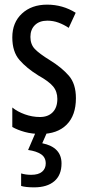

<svg xmlns="http://www.w3.org/2000/svg" viewBox="-20 -567 379 827"><path d="M307 -144Q307 -70 267 -30Q227 10 155 10Q118 10 87 1.5Q56 -7 33 -20V-104Q55 -86 87 -74.5Q119 -63 152 -63Q187 -63 207 -83.5Q227 -104 227 -141Q227 -173 208.5 -195Q190 -217 145 -242Q95 -273 64 -308.5Q33 -344 33 -406Q33 -470 74.5 -508.5Q116 -547 183 -547Q250 -547 306 -512L276 -447Q255 -461 232 -469.5Q209 -478 184 -478Q150 -478 130.5 -459Q111 -440 111 -408Q111 -376 130 -356Q149 -336 196 -307Q246 -276 276.5 -241Q307 -206 307 -144ZM245 137Q245 187 214 213.5Q183 240 127 240Q91 240 71 234V180Q91 186 114 186Q146 186 161.5 172.5Q177 159 177 137Q177 111 157 97.5Q137 84 101 79L135 0H184L162 50Q245 67 245 137Z"/></svg>

Font: Noto Sans Gurmukhi ExtraCondensed
Style: Regular
Weight: 400
Width: 2
Designer: Jelle Bosma - Monotype Design Team
Foundry: Monotype Imaging Inc.
Version: Version 2.004; ttfautohint (v1.8.4.7-5d5b)